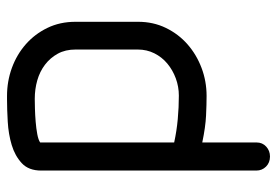

<svg xmlns="http://www.w3.org/2000/svg" viewBox="-138 -632 770 533"><g transform="rotate(90 246.5 -365.0)"><path d="M117 -190Q117 -162 128.5 -141Q140 -120 159 -105.5Q178 -91 202.5 -84Q227 -77 254 -77Q264 -77 281.5 -77.5Q299 -78 317.5 -79.5Q336 -81 352 -84Q368 -87 375 -92V-464Q343 -471 310 -474Q277 -477 245 -477Q220 -477 197 -468.5Q174 -460 156 -445Q138 -430 127.5 -409Q117 -388 117 -363ZM40 -364Q40 -406 57 -441Q74 -476 102.5 -501Q131 -526 168 -540Q205 -554 246 -554Q269 -554 300.5 -552.5Q332 -551 375 -542V-693Q375 -709 386.5 -719.5Q398 -730 414 -730Q431 -730 442 -719Q453 -708 453 -692V-95Q453 -60 432.5 -41Q412 -22 382 -13Q352 -4 317.5 -2Q283 0 255 0H246Q205 0 168 -13.5Q131 -27 102.5 -52Q74 -77 57 -112Q40 -147 40 -190Z"/></g></svg>

Font: VDS Compensated
Style: Light
Weight: 300
Designer: artmaker
Foundry: artmaker
Version: Version 1.000 2012 initial release